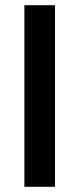

<svg xmlns="http://www.w3.org/2000/svg" viewBox="-20 -720 305 740"><path d="M192 -700V0H74V-700Z"/></svg>

Font: MedMera Sans Semibold
Style: Regular
Weight: 600
Designer: Kasper Nordkvist
Foundry: UNCUT.wtf
Version: Version 1.300